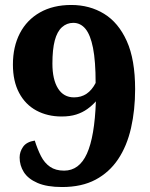

<svg xmlns="http://www.w3.org/2000/svg" viewBox="-20 -744 604 773"><path d="M230 9Q169 9 131 -7.5Q93 -24 76 -51Q59 -78 59 -110Q59 -133 73 -153Q87 -173 120 -178Q131 -143 145 -115.5Q159 -88 181.5 -72.5Q204 -57 238 -57Q299 -57 330 -125.5Q361 -194 366 -336Q351 -319 331.5 -305Q312 -291 287 -283Q262 -275 228 -275Q171 -275 126.5 -299Q82 -323 57 -370Q32 -417 32 -484Q32 -556 60 -610Q88 -664 141 -694Q194 -724 267 -724Q341 -724 399 -688.5Q457 -653 490.5 -578.5Q524 -504 524 -385Q524 -301 507.5 -228.5Q491 -156 455.5 -103Q420 -50 364.5 -20.5Q309 9 230 9ZM278 -352Q307 -352 328.5 -366.5Q350 -381 365 -410Q365 -498 354.5 -551Q344 -604 324 -628Q304 -652 275 -652Q249 -652 229.5 -634.5Q210 -617 200.5 -581Q191 -545 191 -488Q191 -424 213.5 -388Q236 -352 278 -352Z"/></svg>

Font: Noto Serif Thai ExtraBold
Style: Regular
Weight: 800
Version: Version 2.001